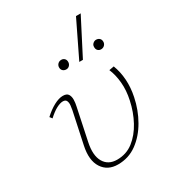

<svg xmlns="http://www.w3.org/2000/svg" viewBox="-174 -812 835 919"><g transform="rotate(-30 244.0 -353.0)"><path d="M208 5Q151 5 123 -38Q95 -81 111 -156L148 -330Q150 -340 151.5 -354Q153 -368 148.5 -378.5Q144 -389 129 -389Q114 -389 93 -378Q72 -367 46 -343L36 -356Q64 -382 92 -397Q120 -412 142 -412Q164 -412 171.5 -399.5Q179 -387 178.5 -369.5Q178 -352 174 -335L137 -159Q123 -92 145 -54.5Q167 -17 216 -17Q267 -17 305.5 -47Q344 -77 370.5 -126Q397 -175 409 -232Q420 -282 416 -327Q412 -372 397 -407L424 -412Q439 -373 442 -328.5Q445 -284 435 -236Q422 -172 390.5 -117Q359 -62 313 -28.5Q267 5 208 5ZM292 -513 388 -711H414L312 -513ZM221 -513Q209 -513 201.5 -520.5Q194 -528 195 -541Q196 -551 203.5 -558Q211 -565 222 -565Q233 -565 240 -557.5Q247 -550 246 -537Q245 -527 238 -520Q231 -513 221 -513ZM413 -513Q402 -513 395 -520.5Q388 -528 389 -541Q389 -551 397 -558Q405 -565 414 -565Q426 -565 433.5 -557.5Q441 -550 440 -537Q439 -527 431.5 -520Q424 -513 413 -513Z"/></g></svg>

Font: Ysabeau Office Thin
Style: Italic
Weight: 250
Italic angle: -12°
Designer: Christian Thalmann (Catharsis Fonts)
Version: Version 2.001;gftools[0.9.30]; featfreeze: tnum,lnum,ss02